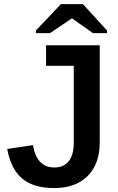

<svg xmlns="http://www.w3.org/2000/svg" viewBox="-20 -909 578 938"><path d="M245.1 9.8Q144.5 9.8 89.1 -36.1Q33.7 -82 15.1 -181.2L141.1 -200.2Q149.9 -146 176 -118.4Q202.1 -90.8 245.6 -90.8Q291.5 -90.8 315.9 -121.6Q340.3 -152.3 340.3 -210.4V-587.4H205.1V-688H467.3V-213.4Q467.3 -108.4 408.4 -49.3Q349.6 9.8 245.1 9.8ZM155.3 -747.1V-759.8L277.3 -888.7H385.3L502.9 -759.8V-747.1H434.1L332.5 -818.8H330.6L224.1 -747.1Z"/></svg>

Font: Arimo SemiBold
Style: Regular
Weight: 600
Designer: Steve Matteson
Foundry: Monotype Imaging Inc.
Version: Version 1.33